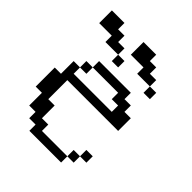

<svg xmlns="http://www.w3.org/2000/svg" viewBox="-127 -456 522 522"><g transform="rotate(45 134.0 -195.0)"><path d="M194.8 -23.9V-48.3H219.2V-23.9ZM219.2 -48.3V-72.8H243.7V-48.3ZM48.3 -219.2V-243.7H72.8V-219.2ZM72.8 0V-23.9H48.3V-48.3H23.9V-97.2H0V-170.4H23.9V-219.2H48.3V-194.8H194.8V-219.2H170.4V-243.7H72.8V-268.1H194.8V-243.7H219.2V-219.2H243.7V-170.4H48.3V-97.2H72.8V-48.3H97.2V-23.9H194.8V0ZM97.2 -292.5V-316.9H121.6V-292.5ZM219.2 -292.5V-316.9H243.7V-292.5ZM48.3 -316.9V-341.3H0V-390.1H48.3V-365.7H72.8V-341.3H97.2V-316.9ZM170.4 -316.9V-341.3H121.6V-390.1H170.4V-365.7H194.8V-341.3H219.2V-316.9Z"/></g></svg>

Font: FS Mondwest Regular
Style: Regular
Weight: 400
Designer: NZWStudios2024
Foundry: https://fontstruct.com
Version: Version 1.0